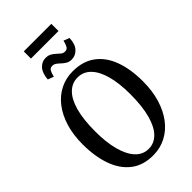

<svg xmlns="http://www.w3.org/2000/svg" viewBox="-320 -1158 1257 1257"><g transform="rotate(-45 308.0 -529.5)"><path d="M303 11Q209 12.5 146.5 -35Q84 -82.5 53.2 -168.5Q22.5 -254.5 22.5 -367Q22.5 -455.5 44.2 -526.2Q66 -597 105.2 -647.5Q144.5 -698 198 -724.8Q251.5 -751.5 315 -751.5Q409 -751.5 471 -705.2Q533 -659 563.5 -575.5Q594 -492 594 -380Q594 -292 572.5 -220.5Q551 -149 512 -97.5Q473 -46 419.8 -18Q366.5 10 303 11ZM308.5 -40Q359 -40 396.8 -78Q434.5 -116 455.2 -191.5Q476 -267 476 -379.5Q476 -480 456.2 -552Q436.5 -624 399 -662.2Q361.5 -700.5 308.5 -700.5Q257.5 -700.5 219.8 -664Q182 -627.5 161.2 -553.8Q140.5 -480 140.5 -367Q140.5 -267.5 160.2 -194Q180 -120.5 217.5 -80.2Q255 -40 308.5 -40ZM365.5 -810Q343 -810 327 -819.5Q311 -829 298.5 -841Q286 -853 273.5 -862.2Q261 -871.5 245.5 -871.5Q225.5 -871.5 216.8 -855.2Q208 -839 202.5 -813.5L161.5 -829Q166 -884.5 191 -911.8Q216 -939 250.5 -939Q274.5 -939 290.8 -929.8Q307 -920.5 319.5 -908.5Q332 -896.5 343.8 -887.2Q355.5 -878 371 -878Q390.5 -877.5 399.5 -894Q408.5 -910.5 414 -936L454.5 -920.5Q452.5 -865 426.5 -837.5Q400.5 -810 365.5 -810ZM435.5 -1070V-1003.5H180.5V-1070Z"/></g></svg>

Font: Merriweather 24pt SemiCondensed
Style: Regular
Weight: 400
Width: 4
Designer: Eben Sorkin
Foundry: Eben Sorkin
Version: Version 2.100